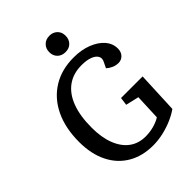

<svg xmlns="http://www.w3.org/2000/svg" viewBox="-260 -1042 1182 1182"><g transform="rotate(-45 330.5 -451.0)"><path d="M619 -333 607 -62Q578 -41 537.5 -23.5Q497 -6 452.5 4Q408 14 365 14Q271 14 201.5 -27Q132 -68 94.5 -144Q57 -220 57 -324Q57 -444 99 -532Q141 -620 218.5 -668Q296 -716 401 -716Q468 -716 520.5 -695.5Q573 -675 603 -640.5Q633 -606 633 -562Q633 -532 615.5 -514Q598 -496 573 -496Q551 -496 530.5 -505Q510 -514 495 -528L513 -565Q525 -588 514.5 -607Q504 -626 475 -637Q446 -648 402 -648Q329 -648 278 -611Q227 -574 200.5 -503.5Q174 -433 174 -332Q174 -246 198 -184.5Q222 -123 266 -90.5Q310 -58 371 -58Q408 -58 443 -67.5Q478 -77 503 -93L510 -261L424 -281L431 -333ZM318 -845Q318 -876 338 -896Q358 -916 390 -916Q411 -916 427 -907Q443 -898 452 -882.5Q461 -867 461 -845Q461 -814 441.5 -794Q422 -774 390 -774Q358 -774 338 -793.5Q318 -813 318 -845Z"/></g></svg>

Font: Literata Medium
Style: Italic
Weight: 500
Italic angle: -2°
Designer: Latin by Veronika Burian and Jose Scaglione. Greek by Irene Vlachou. Cyrillic by Vera Evstafieva
Foundry: TypeTogether
Version: Version 3.103;gftools[0.9.29]